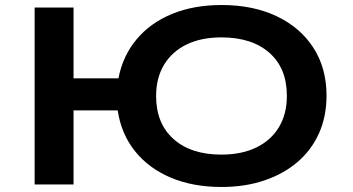

<svg xmlns="http://www.w3.org/2000/svg" viewBox="-20 -735 1407 765"><path d="M863 10Q749 10 661 -27Q573 -64 518 -132.5Q463 -201 449 -295H273V0H118V-705H273V-423H452Q469 -512 524 -578Q579 -644 665.5 -679.5Q752 -715 863 -715Q988 -715 1082 -670.5Q1176 -626 1228.5 -545Q1281 -464 1281 -354Q1281 -271 1251 -204Q1221 -137 1165.5 -89.5Q1110 -42 1033 -16Q956 10 863 10ZM862 -119Q943 -119 1001.5 -147.5Q1060 -176 1091.5 -228.5Q1123 -281 1123 -353Q1123 -463 1053.5 -524.5Q984 -586 862 -586Q782 -586 724 -558Q666 -530 634 -477.5Q602 -425 602 -352Q602 -243 671.5 -181Q741 -119 862 -119Z"/></svg>

Font: Nunito Sans 7pt Expanded
Style: Bold
Weight: 700
Width: 7
Designer: Vernon Adams
Foundry: Vernon Adams
Version: Version 3.101;gftools[0.9.27]